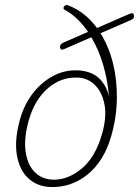

<svg xmlns="http://www.w3.org/2000/svg" viewBox="-20 -740 556 768"><path d="M425 -196Q396 -95 330 -41.8Q264 11.5 180 8Q127 5.5 91.8 -28.2Q56.5 -62 47 -122.8Q37.5 -183.5 61 -266Q77.5 -323 111.8 -367.2Q146 -411.5 192.5 -436.2Q239 -461 292 -458.5Q390 -454 416 -355.5Q403.5 -491.5 345.5 -591L237.5 -544Q222 -537.5 220.5 -549Q218 -562.5 232.5 -569L332 -612.5Q291 -673 239 -700.5Q230 -705.5 236.5 -714.5Q243 -722.5 253 -718.5Q287 -705.5 316 -682.5Q345 -659.5 368 -628L499 -685Q514.5 -691.5 515.5 -679Q519.5 -667 504 -660L382 -607Q415 -554.5 431.8 -487.5Q448.5 -420.5 447.5 -345.8Q446.5 -271 425 -196ZM187.5 -21.5Q248.5 -18 305.2 -64.2Q362 -110.5 388.5 -205.5Q407.5 -272.5 398 -322Q388.5 -371.5 360.2 -399.5Q332 -427.5 293.5 -429.5Q226 -433.5 172.5 -387.8Q119 -342 95.5 -260Q75.5 -190 82 -137.2Q88.5 -84.5 116.2 -54.5Q144 -24.5 187.5 -21.5Z"/></svg>

Font: Fraunces 9pt SuperSoft Thin
Style: Italic
Weight: 100
Italic angle: -16°
Version: Version 1.000;[0bf87f6ff]